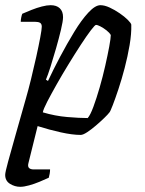

<svg xmlns="http://www.w3.org/2000/svg" viewBox="-25 -520 557 740"><path d="M53 200Q32 200 13.5 188.5Q-5 177 -5 154Q-5 144 6.5 102Q18 60 36 -3.5Q54 -67 75 -141Q84 -172 94.5 -214.5Q105 -257 114.5 -300Q124 -343 130 -375Q136 -407 136 -417Q136 -428 129.5 -432Q123 -436 110 -436H55Q55 -444 57 -453.5Q59 -463 61 -467Q77 -474 97 -482Q117 -490 136.5 -495Q156 -500 170 -500Q193 -500 205.5 -488Q218 -476 218 -454Q218 -439 210 -405.5Q202 -372 191 -333.5Q180 -295 169.5 -262Q159 -229 152 -213L160 -208Q180 -251 206.5 -301Q233 -351 261 -397Q289 -443 315.5 -471.5Q342 -500 362 -500Q378 -500 397.5 -491Q417 -482 436 -469Q455 -456 467.5 -443.5Q480 -431 481 -425Q482 -390 474.5 -346Q467 -302 455.5 -258Q444 -214 431.5 -176.5Q419 -139 409.5 -114.5Q400 -90 397 -87Q391 -79 376.5 -65Q362 -51 344.5 -36Q327 -21 311 -10.5Q295 0 286 0Q254 0 209 -10Q164 -20 120 -34L85 107Q81 121 86.5 127Q92 133 105 133H168Q168 141 166.5 149.5Q165 158 163 165Q148 172 127.5 180.5Q107 189 87 194.5Q67 200 53 200ZM313 -65Q323 -76 335 -108.5Q347 -141 359 -182.5Q371 -224 380.5 -266Q390 -308 396 -340.5Q402 -373 402 -385Q397 -394 385.5 -403Q374 -412 362.5 -418Q351 -424 345 -424Q341 -424 325 -403Q309 -382 286.5 -347.5Q264 -313 239.5 -273Q215 -233 193.5 -195Q172 -157 157 -128Q142 -99 140 -87Q187 -73 234 -69Q281 -65 313 -65Z"/></svg>

Font: Texturina Medium 12pt Light
Style: Italic
Weight: 300
Italic angle: -11°
Version: Version 1.002